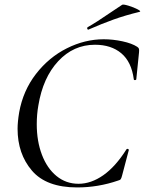

<svg xmlns="http://www.w3.org/2000/svg" viewBox="-20 -808 634 841"><path d="M57 -244Q57 -274 64 -316Q81 -411 137.5 -484Q194 -557 273 -596.5Q352 -636 434 -636Q475 -636 516.5 -627Q558 -618 581 -603Q587 -599 588.5 -594.5Q590 -590 589 -579L577 -461Q576 -457 571 -457Q566 -457 566 -461Q556 -537 511.5 -574.5Q467 -612 396 -612Q302 -612 235 -540Q168 -468 148 -346Q141 -307 141 -264Q141 -190 163.5 -130.5Q186 -71 227.5 -37Q269 -3 324 -3Q379 -3 432.5 -40.5Q486 -78 534 -154Q536 -156 538 -156Q541 -156 543 -154Q545 -152 544 -150L515 -40Q512 -28 509 -23.5Q506 -19 497 -17Q410 13 318 13Q183 13 120 -60.5Q57 -134 57 -244ZM367 -678Q363 -678 362 -682.5Q361 -687 364 -689Q400 -709 467 -755Q499 -777 515 -787Q520 -790 543 -783Q566 -776 583 -767Q600 -758 591 -756Q529 -741 477.5 -722.5Q426 -704 369 -679Z"/></svg>

Font: Cormorant Infant Medium
Style: Italic
Weight: 500
Italic angle: -10°
Designer: Christian Thalmann (Catharsis Fonts)
Foundry: Catharsis Fonts
Version: Version 4.000